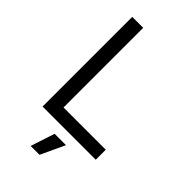

<svg xmlns="http://www.w3.org/2000/svg" viewBox="-278 -804 1093 1093"><g transform="rotate(45 268.5 -257.5)"><path d="M95.8 -722H184V-80.6H524V0H95.8ZM254 61.2H345.6L277.8 206.6H206.4Z"/></g></svg>

Font: 寒蝉端黑体 Light
Style: Regular
Weight: 300
Designer: ChillDuanSans {Warren2060}; 
Source Han Sans {Ryoko NISHIZUKA 西塚涼子 (kana, bopomofo & ideographs); Paul D. Hunt (Latin, G
Foundry: ChillType&Adobe
Version: Version 1.300;Glyphs 3.3 (3306)